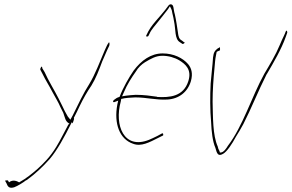

<svg xmlns="http://www.w3.org/2000/svg" viewBox="-20 -714 1359 895"><path d="M6 127C5 128 3 129 5 131L10 140C16 156 23 166 46 159C62 153 87 138 102 126H104C146 95 178 65 212 27C247 -14 281 -77 312 -139L314 -145L316 -139C320 -142 322 -147 324 -155C324 -155 326 -162 325 -163H324L325 -167L326 -168C335 -185 342 -200 350 -217C368 -254 386 -286 406 -315C427 -349 441 -386 457 -429L458 -431L478 -477C482 -485 485 -493 489 -500C492 -509 490 -517 488 -517C485 -514 479 -503 479 -503L468 -479C445 -426 425 -370 396 -322C370 -282 344 -227 319 -176L308 -156L296 -171C286 -188 278 -203 269 -223L253 -255C233 -295 207 -335 188 -378L177 -396C177 -413 166 -396 168 -389L178 -370C193 -339 208 -317 225 -284L245 -248C251 -238 256 -227 261 -216C266 -206 271 -197 275 -188C284 -163 284 -150 301 -139L304 -137L299 -134C279 -98 263 -63 242 -29C214 17 184 47 153 75C130 95 102 118 71 135L70 136H69C61 131 40 121 22 136L17 127ZM489 -500Z M511 -248C504 -242 507 -236 513 -238L531 -245L527 -227C510 -137 538 -65 600 -44C638 -29 677 -51 717 -71L739 -82H740C742 -84 741 -96 736 -92H735L713 -80C700 -73 685 -67 674 -62C558 -16 512 -129 543 -241L545 -253H546C565 -258 588 -259 610 -260H611C664 -260 707 -247 760 -250C814 -253 855 -285 870 -336C880 -372 872 -397 857 -415C832 -444 789 -465 738 -465C684 -465 639 -433 603 -385C581 -353 554 -306 538 -264L537 -262H536C524 -258 523 -257 511 -248ZM549 -265 557 -283C572 -319 593 -352 613 -380C624 -399 640 -414 656 -424C683 -440 706 -454 737 -454C765 -454 794 -446 817 -432C844 -415 875 -390 858 -336C835 -263 770 -259 713 -262H712L713 -263C684 -267 652 -272 613 -272C598 -271 581 -270 567 -268ZM662 -549C660 -545 660 -545 664 -544C668 -543 671 -545 672 -547L677 -557C685 -576 704 -596 714 -609C731 -631 749 -652 763 -671L772 -685L778 -673C779 -670 780 -667 781 -665C784 -646 788 -637 791 -616C800 -576 793 -532 819 -517L831 -509C834 -508 844 -515 840 -517H838L828 -525C814 -532 812 -545 810 -558V-559C806 -586 801 -621 795 -647C787 -672 792 -694 775 -694C772 -694 769 -692 766 -689C756 -675 745 -661 732 -646L706 -616C688 -595 674 -576 662 -549ZM613 -272V-271ZM714 -263 713 -262ZM828 -525Z M973 -446C971 -410 965 -366 962 -325C959 -268 959 -199 964 -146C966 -99 971 -55 984 -25C991 1 996 17 1020 3C1038 -7 1062 -43 1080 -77C1091 -95 1103 -114 1114 -135C1151 -207 1184 -291 1222 -366L1223 -368L1224 -369C1255 -422 1292 -485 1312 -542L1317 -556C1319 -561 1319 -562 1319 -563V-564C1318 -572 1316 -571 1315 -571C1313 -570 1310 -564 1308 -557L1302 -544C1298 -535 1291 -522 1284 -504C1266 -460 1237 -412 1212 -370C1153 -263 1112 -125 1042 -34C1036 -24 1023 -3 1008 -3H1005C1003 -15 998 -14 995 -31C971 -84 973 -169 971 -240C971 -293 975 -347 980 -398C982 -422 983 -438 987 -457L990 -472C995 -476 1002 -477 1005 -479C1007 -486 1005 -494 1003 -494C1000 -493 1001 -493 1000 -490H997C982 -478 976 -472 973 -446ZM1042 -35V-34Z"/></svg>

Font: Stray Cat
Style: HlCnObl
Weight: 100
Version: Version 1.0